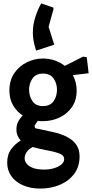

<svg xmlns="http://www.w3.org/2000/svg" viewBox="-20 -831 539 1122"><path d="M215 271Q158 271 114 251.5Q70 232 46 198Q22 164 22 120Q22 72 45.5 40.5Q69 9 101 -10Q90 -22 83 -38Q76 -54 76 -75Q76 -100 86.5 -120.5Q97 -141 113 -156Q79 -178 57 -214.5Q35 -251 35 -302Q35 -362 63.5 -403.5Q92 -445 137 -467Q182 -489 231 -489Q266 -489 299 -478Q332 -467 359 -446L465 -500L487 -497L498 -403L406 -392Q416 -373 422 -350.5Q428 -328 428 -302Q428 -244 399.5 -204Q371 -164 326.5 -143.5Q282 -123 231 -123Q223 -123 215.5 -123Q208 -123 201 -125L182 -97L185 -82L287 -60Q338 -49 373.5 -30Q409 -11 427 16.5Q445 44 445 83Q445 143 413.5 185Q382 227 330 249Q278 271 215 271ZM239 160Q268 160 294 152.5Q320 145 337.5 131Q355 117 355 99Q355 81 338 71.5Q321 62 293.5 55.5Q266 49 233.5 43Q201 37 171 28Q147 41 135.5 58Q124 75 124 95Q124 111 136 126Q148 141 173 150.5Q198 160 239 160ZM231 -211Q273 -211 293 -239.5Q313 -268 313 -307Q313 -344 293 -372.5Q273 -401 231 -401Q190 -401 170 -372.5Q150 -344 150 -307Q150 -268 170 -239.5Q190 -211 231 -211ZM291 -787 293 -779 264 -674 297 -570 191 -535Q190 -540 184.5 -557.5Q179 -575 175.5 -597Q172 -619 172 -640Q172 -688 187.5 -734.5Q203 -781 221 -811Z"/></svg>

Font: Kreon SemiBold
Style: Regular
Weight: 600
Designer: Julia Petretta
Foundry: Julia Petretta and Eli Heuer
Version: Version 2.002